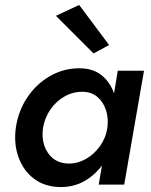

<svg xmlns="http://www.w3.org/2000/svg" viewBox="-20 -746 611 776"><path d="M44 -230Q35 -165 55 -110Q75 -55 119 -22.5Q163 10 226 10Q278 10 320 -13.5Q362 -37 392 -77L379 0H482L562 -460H456L441 -369Q425 -414 390.5 -442Q356 -470 300 -470Q237 -470 182 -438.5Q127 -407 90.5 -352.5Q54 -298 44 -230ZM154 -230Q161 -271 184.5 -304.5Q208 -338 242.5 -357Q277 -376 316 -375Q351 -374 374.5 -353.5Q398 -333 408.5 -300.5Q419 -268 414 -230Q408 -189 384.5 -156Q361 -123 328 -104Q295 -85 260 -85Q221 -85 195.5 -105Q170 -125 159 -158Q148 -191 154 -230ZM206 -682 358 -530 421 -564 300 -726Z"/></svg>

Font: Jost* 500 Medium Italic
Style: Italic
Weight: 500
Italic angle: -10°
Version: Version 3.200; ttfautohint (v0.97) -l 8 -r 50 -G 200 -x 14 -